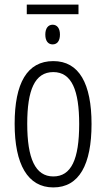

<svg xmlns="http://www.w3.org/2000/svg" viewBox="-20 -809 464 839"><path d="M323 -789H97V-747H323ZM210 -701C191 -701 178 -686 178 -658C178 -629 191 -615 210 -615C229 -615 242 -629 242 -658C242 -686 229 -701 210 -701ZM380 -267C380 -443 326 -542 213 -542C98 -542 44 -445 44 -268C44 -91 101 10 213 10C326 10 380 -90 380 -267ZM99 -268C99 -416 132 -494 213 -494C294 -494 326 -413 326 -267C326 -112 291 -38 213 -38C134 -38 99 -117 99 -268Z"/></svg>

Font: Noto Sans UI Condensed Light
Style: Regular
Weight: 300
Width: 3
Designer: Monotype Design Team
Foundry: Monotype Imaging Inc.
Version: Version 1.901